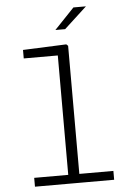

<svg xmlns="http://www.w3.org/2000/svg" viewBox="-63 -1023 746 1070"><g transform="rotate(-5 310.0 -488.0)"><path d="M88.5 -49.5H531.5V0H88.5ZM279 0V-745L301.5 -717.5H88.5V-765L331.5 -775L341 -766V0ZM332.5 -860 459 -976.5H389L278 -860Z"/></g></svg>

Font: Monaspace Neon Var ExtraLight
Style: Regular
Weight: 200
Designer: Riley Cran and the Lettermatic Team
Version: Version 1.200 (Monaspace Neon Var)